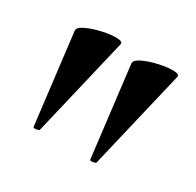

<svg xmlns="http://www.w3.org/2000/svg" viewBox="-77 -725 455 446"><g transform="rotate(30 151.0 -502.0)"><path d="M57 -365 28 -606Q27 -615 44 -623Q61 -631 83.5 -636Q106 -641 122 -640.5Q138 -640 136 -632L73 -366Q72 -364 64.5 -363Q57 -362 57 -365ZM209 -365 180 -606Q179 -615 196 -623Q213 -631 235.5 -636Q258 -641 274 -640.5Q290 -640 288 -632L225 -366Q224 -364 216.5 -363Q209 -362 209 -365Z"/></g></svg>

Font: Cormorant Garamond Light
Style: Bold
Weight: 700
Version: Version 4.001